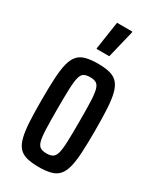

<svg xmlns="http://www.w3.org/2000/svg" viewBox="-186 -777 702 847"><g transform="rotate(30 165.0 -354.0)"><path d="M165 8Q129 8 104 1.5Q79 -5 64 -22Q49 -39 41.5 -69Q34 -99 31.5 -144.5Q29 -190 29 -255Q29 -320 31.5 -365.5Q34 -411 41.5 -441Q49 -471 64 -488Q79 -505 104 -511.5Q129 -518 165 -518Q201 -518 226 -511.5Q251 -505 266 -488Q281 -471 288.5 -441Q296 -411 298.5 -365.5Q301 -320 301 -255Q301 -190 298.5 -144.5Q296 -99 288.5 -69Q281 -39 266 -22Q251 -5 226 1.5Q201 8 165 8ZM165 -61Q184 -61 195.5 -67.5Q207 -74 212.5 -93Q218 -112 219.5 -151Q221 -190 221 -255Q221 -320 219.5 -358.5Q218 -397 212.5 -416.5Q207 -436 195.5 -442.5Q184 -449 165 -449Q146 -449 134.5 -443Q123 -437 117.5 -417.5Q112 -398 110.5 -359Q109 -320 109 -255Q109 -190 110.5 -151Q112 -112 117.5 -93Q123 -74 134.5 -67.5Q146 -61 165 -61ZM126 -571V-576L147 -716H225V-711L191 -571Z"/></g></svg>

Font: Saira UltraCondensed SemiBold
Style: Regular
Weight: 600
Width: 1
Designer: Hector Gatti with collaboration of the Omnibus-Type team
Foundry: Omnibus-Type
Version: Version 1.101